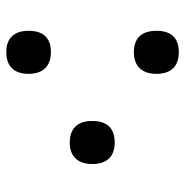

<svg xmlns="http://www.w3.org/2000/svg" viewBox="-9 -573 589 611"><g transform="rotate(90 285.5 -267.5)"><path d="M146 -399C190 -399 215 -424 215 -471C215 -519 189 -542 146 -542C103 -542 78 -520 78 -471C78 -422 103 -399 146 -399ZM434 -195C477 -195 502 -220 502 -267C502 -314 477 -338 434 -338C390 -338 365 -316 365 -267C365 -218 390 -195 434 -195ZM146 7C190 7 215 -17 215 -64C215 -111 189 -135 146 -135C103 -135 78 -113 78 -64C78 -16 103 7 146 7Z"/></g></svg>

Font: Noto Serif Georgian Medium
Style: Regular
Weight: 500
Designer: Monotype Design Team, Akaki Razmadze
Foundry: Google LLC
Version: Version 2.003